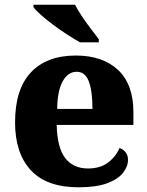

<svg xmlns="http://www.w3.org/2000/svg" viewBox="-20 -786 626 816"><path d="M314 10Q178 10 111 -62.5Q44 -135 44 -266Q44 -407 111.5 -478.5Q179 -550 302 -550Q416 -550 481.5 -489Q547 -428 547 -309V-255H221Q223 -159 257 -114.5Q291 -70 354 -70Q406 -70 439 -95Q472 -120 488 -157Q505 -151 514.5 -138Q524 -125 524 -107Q524 -78 502.5 -51Q481 -24 435 -7Q389 10 314 10ZM373 -323Q373 -399 357.5 -440Q342 -481 306 -481Q269 -481 246.5 -440.5Q224 -400 223 -323ZM320 -606Q295 -620 265 -639.5Q235 -659 205.5 -681Q176 -703 153.5 -723Q131 -743 122 -756V-766H299Q310 -744 328 -717Q346 -690 366 -664Q386 -638 400 -619V-606Z"/></svg>

Font: Noto Serif Gujarati ExtraBold
Style: Regular
Weight: 800
Version: Version 2.102